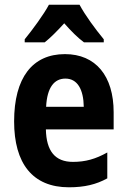

<svg xmlns="http://www.w3.org/2000/svg" viewBox="-20 -786 539 816"><path d="M318 -766H188C167 -726 117 -658 85 -619V-606H170C194 -625 222 -653 253 -687C283 -653 310 -626 337 -606H421V-619C384 -664 342 -721 318 -766ZM256 -556C118 -556 40 -456 40 -270C40 -92 118 10 273 10C339 10 389 -2 436 -28V-138C386 -110 343 -98 290 -98C214 -98 177 -144 175 -236H463V-309C463 -463 387 -556 256 -556ZM258 -452C309 -452 335 -406 336 -332H176C180 -415 211 -452 258 -452Z"/></svg>

Font: Noto Sans Lao Looped Condensed
Style: Bold
Weight: 700
Width: 3
Designer: Mark Frömberg, Ben Mitchell
Foundry: The Fontpad Ltd
Version: Version 1.002